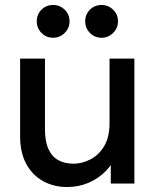

<svg xmlns="http://www.w3.org/2000/svg" viewBox="-20 -739 626 773"><path d="M521 -503V0H426V-135L453 -127Q438 -84 408 -52.5Q378 -21 337.5 -3.5Q297 14 250 14Q197 14 154 -9.5Q111 -33 86 -78.5Q61 -124 61 -191V-503H161V-219Q161 -169 175.5 -138Q190 -107 216 -93.5Q242 -80 276 -80Q310 -80 343.5 -97Q377 -114 399 -150Q421 -186 421 -243V-503ZM389 -587Q361 -587 342 -606.5Q323 -626 323 -653Q323 -681 342 -700Q361 -719 389 -719Q416 -719 435.5 -700Q455 -681 455 -653Q455 -626 435.5 -606.5Q416 -587 389 -587ZM194 -587Q166 -587 147 -606.5Q128 -626 128 -653Q128 -681 147 -700Q166 -719 194 -719Q221 -719 240.5 -700Q260 -681 260 -653Q260 -626 240.5 -606.5Q221 -587 194 -587Z"/></svg>

Font: Fustat SemiBold
Style: Regular
Weight: 600
Designer: Mohamed Gaber, Khaled Hosny, Laura Garcia Mut
Foundry: Kief Type Foundry, Alif Type Foundry, Hard Type Foundry
Version: Version 1.007